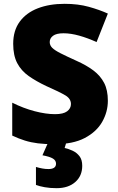

<svg xmlns="http://www.w3.org/2000/svg" viewBox="-20 -744 617 1004"><path d="M544 -217Q544 -159 514.5 -107Q485 -55 423.5 -22.5Q362 10 264 10Q215 10 178.5 5.5Q142 1 110 -9Q78 -19 44 -35V-207Q102 -178 161 -162.5Q220 -147 268 -147Q311 -147 331 -162Q351 -177 351 -200Q351 -228 321.5 -245.5Q292 -263 222 -294Q169 -319 130 -346.5Q91 -374 70 -414Q49 -454 49 -515Q49 -584 83 -630.5Q117 -677 177.5 -700.5Q238 -724 318 -724Q388 -724 444 -708.5Q500 -693 544 -673L485 -524Q439 -545 394.5 -557.5Q350 -570 312 -570Q275 -570 257.5 -557Q240 -544 240 -524Q240 -507 253 -494Q266 -481 296.5 -465.5Q327 -450 380 -426Q432 -403 468.5 -375.5Q505 -348 524.5 -310.5Q544 -273 544 -217ZM410 123Q410 176 373.5 208Q337 240 276 240Q242 240 214 235Q186 230 168 223V129Q185 134 201 137Q217 140 233 140Q273 140 273 112Q273 95 256.5 85Q240 75 202 68L232 0H327L318 30Q338 34 359.5 44Q381 54 395.5 72.5Q410 91 410 123Z"/></svg>

Font: Noto Sans Thaana Black
Style: Regular
Weight: 900
Designer: David Williams
Foundry: Google Inc.
Version: Version 3.001; ttfautohint (v1.8.4.7-5d5b)